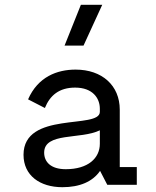

<svg xmlns="http://www.w3.org/2000/svg" viewBox="-20 -770 650 800"><path d="M295 -480C218 -480 138 -450 97 -356L167 -320C188 -372 226 -405 293 -405C366 -405 396 -361 396 -317V-304C396 -230 78 -309 78 -125C78 -39 146 10 240 10C312 10 366 -13 397 -58L427 0H550V-74H479V-313C479 -414 405 -480 295 -480ZM164 -134C164 -220 316 -188 396 -227V-171C396 -111 347 -65 254 -65C191 -65 164 -96 164 -134ZM317 -750 249 -580H328L406 -750Z"/></svg>

Font: Necto Mono
Style: Regular
Weight: 400
Designer: Marco Condello
Foundry: Collletttivo
Version: Version 1.300;Glyphs 3.2 (3217)